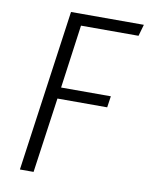

<svg xmlns="http://www.w3.org/2000/svg" viewBox="-79 -743 624 802"><g transform="rotate(10 233.0 -342.5)"><path d="M466 -685 452 -636H208L171 -367H382L375 -319H164L119 0H61L157 -685Z"/></g></svg>

Font: Fira Sans Condensed Light
Style: Italic
Weight: 300
Width: 3
Italic angle: -8°
Designer: Carrois Corporate & Edenspiekermann AG
Foundry: Carrois Corporate GbR & Edenspiekermann AG
Version: Version 4.203